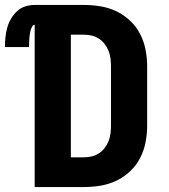

<svg xmlns="http://www.w3.org/2000/svg" viewBox="-63 -755 683 775"><path d="M77 0V-655Q71 -655 67.5 -649Q64 -643 62 -637.5Q60 -632 59 -626Q58 -620 57 -614Q56 -608 55.5 -602Q55 -596 55 -589.5Q55 -583 54.5 -577Q54 -571 54 -565H-43Q-43 -585 -41 -604.5Q-39 -624 -34 -642.5Q-29 -661 -19 -678.5Q-9 -696 5.5 -709.5Q20 -723 38.5 -729Q57 -735 77 -735H275Q309 -735 342.5 -729.5Q376 -724 406.5 -709.5Q437 -695 462 -671.5Q487 -648 502.5 -618Q518 -588 524.5 -554.5Q531 -521 531 -487V-248Q531 -214 524.5 -180.5Q518 -147 502.5 -117Q487 -87 462 -63.5Q437 -40 406.5 -25.5Q376 -11 342.5 -5.5Q309 0 275 0ZM223 -120H275Q291 -120 306.5 -123.5Q322 -127 335.5 -135.5Q349 -144 359 -157Q369 -170 375 -185Q381 -200 383 -216Q385 -232 385 -248V-487Q385 -503 383 -519Q381 -535 375 -550Q369 -565 359 -578Q349 -591 335.5 -599.5Q322 -608 306.5 -611.5Q291 -615 275 -615H223Z"/></svg>

Font: Iosevka Heavy Extended
Style: Regular
Weight: 900
Width: 7
Monospace: yes
Designer: Belleve Invis
Foundry: Belleve Invis
Version: Version 32.5.0; ttfautohint (v1.8.4)